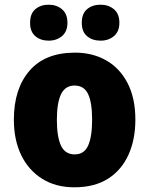

<svg xmlns="http://www.w3.org/2000/svg" viewBox="-20 -787 635 817"><path d="M556 -278Q556 -193 526.5 -128Q497 -63 439.5 -26.5Q382 10 296 10Q217 10 159 -26.5Q101 -63 70 -127.5Q39 -192 39 -278Q39 -409 105.5 -486Q172 -563 299 -563Q374 -563 432 -530Q490 -497 523 -433Q556 -369 556 -278ZM222 -277Q222 -205 239.5 -167.5Q257 -130 298 -130Q338 -130 355 -167.5Q372 -205 372 -278Q372 -350 355 -386.5Q338 -423 297 -423Q258 -423 240 -386.5Q222 -350 222 -277ZM108 -690Q108 -729 130.5 -748Q153 -767 187 -767Q221 -767 244 -747.5Q267 -728 267 -690Q267 -653 244 -633.5Q221 -614 187 -614Q153 -614 130.5 -633Q108 -652 108 -690ZM328 -690Q328 -729 350.5 -748Q373 -767 408 -767Q442 -767 465 -747.5Q488 -728 488 -690Q488 -653 465 -633.5Q442 -614 408 -614Q373 -614 350.5 -633Q328 -652 328 -690Z"/></svg>

Font: Noto Sans Bengali SemiCondensed Black
Style: Regular
Weight: 900
Width: 4
Designer: Joana Ranito - Universal Thirst; Jelle Bosma - Monotype Design Team
Foundry: Universal Thirst ehf.
Version: Version 3.000; ttfautohint (v1.8.4.7-5d5b)